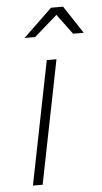

<svg xmlns="http://www.w3.org/2000/svg" viewBox="-53 -773 429 808"><g transform="rotate(-5 161.0 -369.5)"><path d="M322 -622H277L214 -707L117 -622H72L194 -739H245ZM94 0H53L157 -521H198Z"/></g></svg>

Font: Argentum Sans ExtraLight
Style: Italic
Weight: 200
Italic angle: -11°
Designer: Julieta Ulanovsky (font), Cristiano Sobral (main changes and remaster)
Foundry: Julieta Ulanovsky (font), Cristiano Sobral (main changes and remaster)
Version: Version 2.007;June 15, 2022;FontCreator 14.0.0.2814 64-bit; 